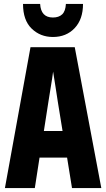

<svg xmlns="http://www.w3.org/2000/svg" viewBox="-20 -956 540 976"><path d="M5 0 135 -716H360L495 0H346L321 -155H181L157 0ZM226 -438 203 -290H298L274 -438Q269 -472 262 -516Q255 -560 250 -592Q246 -560 238.5 -516Q231 -472 226 -438ZM249 -768Q185 -768 141 -810.5Q97 -853 97 -936H184Q188 -867 249 -867Q279 -867 296 -883Q313 -899 315 -936H402Q402 -858 359.5 -813Q317 -768 249 -768Z"/></svg>

Font: Noto Sans Mono ExtraCondensed Black
Style: Regular
Weight: 900
Width: 2
Designer: Monotype Design Team
Foundry: Monotype Imaging Inc.
Version: Version 2.014